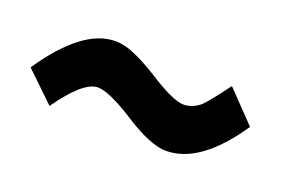

<svg xmlns="http://www.w3.org/2000/svg" viewBox="-38 -511 473 322"><g transform="rotate(20 198.0 -350.0)"><path d="M8 -332Q69 -422 127 -422Q145 -422 166 -412Q180 -406 203 -392Q251 -361 270 -361Q286 -361 300 -373Q311 -384 336 -418L388 -364Q330 -278 269 -278Q241 -278 193 -309Q146 -339 126 -339Q100 -339 60 -282Z"/></g></svg>

Font: Adderley Bold
Style: Regular
Weight: 700
Designer: gorohovskiy
Version: Version 1.003 November 13, 2017